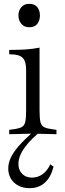

<svg xmlns="http://www.w3.org/2000/svg" viewBox="-20 -696 339 1000"><path d="M28 3V-20L44 -22Q77 -26 92 -33.5Q107 -41 111.5 -61Q116 -81 116 -121V-332Q116 -377 98 -395Q80 -413 35 -413H28V-436Q78 -436 114.5 -438.5Q151 -441 186 -448V-121Q186 -81 190.5 -61Q195 -41 210.5 -33.5Q226 -26 258 -22L274 -20V3L151 0ZM132 -554Q106 -554 91 -572Q76 -590 76 -615Q76 -641 91 -658.5Q106 -676 132 -676Q161 -676 174.5 -658.5Q188 -641 188 -615Q188 -590 174.5 -572Q161 -554 132 -554ZM134 284Q85 284 54 255.5Q23 227 23 181Q23 150 40 117.5Q57 85 94.5 46Q132 7 195 -45L210 -27Q142 26 109 71.5Q76 117 76 158Q76 190 95.5 209.5Q115 229 147 229Q177 229 201.5 211.5Q226 194 242 160L259 172Q245 227 213.5 255.5Q182 284 134 284Z"/></svg>

Font: Baskervville
Style: Regular
Weight: 400
Designer: Alexis Faudot, Rémi Forte, Morgane Pierson, Rafael Ribas, Tanguy Vanlaeys, Rosalie Wagner, Thomas Huot-Marchand
Foundry: ANRT
Version: Version 1.100